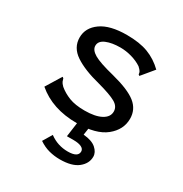

<svg xmlns="http://www.w3.org/2000/svg" viewBox="-158 -591 866 910"><g transform="rotate(30 275.0 -136.0)"><path d="M279 10Q145 10 60 -63L106 -138L112 -147L118 -142Q120 -134 123 -126.5Q126 -119 138 -107Q163 -86 196.5 -73Q230 -60 281 -60Q339 -60 371.5 -77.5Q404 -95 404 -125Q404 -153 375 -169.5Q346 -186 276 -205Q188 -227 138 -260.5Q88 -294 88 -349Q88 -402 136.5 -436.5Q185 -471 277 -471Q347 -471 394 -453Q441 -435 479 -398L431 -340L424 -332L418 -337Q418 -345 414 -352Q410 -359 398 -370Q374 -386 342.5 -395Q311 -404 280 -404Q234 -404 203 -391Q172 -378 172 -352Q172 -329 202.5 -311Q233 -293 314 -273Q408 -249 448 -217Q488 -185 488 -134Q488 -74 436 -32Q384 10 279 10ZM295 199Q265 199 236 191.5Q207 184 179 165L209 115Q232 132 257 140Q282 148 309 148Q365 148 365 116Q365 102 349.5 94.5Q334 87 308 87H270L282 0H341L335 41Q382 45 404.5 65Q427 85 427 109Q427 146 394 172.5Q361 199 295 199Z"/></g></svg>

Font: Inconsolata SemiExpanded Medium
Style: Regular
Weight: 500
Width: 6
Monospace: yes
Designer: Raph Levien, Cyreal, Brenton Simpson
Foundry: Raph Levien, Cyreal, Google
Version: Version 3.001; ttfautohint (v1.8.2.53-6de2)